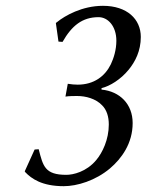

<svg xmlns="http://www.w3.org/2000/svg" viewBox="-20 -630 504 660"><path d="M208 -29C134 -29 128 -59 113 -117L99 -116L65 -41L67 -38C88 -16 124 10 199 10C245 10 308 -9 358 -51C398 -85 436 -137 436 -207C436 -272 392 -316 329 -322V-327C358 -334 395 -357 422 -390C445 -418 464 -455 464 -503C464 -564 417 -610 334 -610C262 -610 203 -576 176 -554L172 -551L181 -487L195 -486C227 -542 263 -571 319 -571C351 -571 380 -540 380 -490C380 -459 371 -430 361 -409C341 -368 303 -339 247 -339C236 -339 226 -340 213 -342L205 -298C217 -300 237 -300 245 -300C275 -300 309 -291 331 -268C347 -252 354 -229 354 -202C354 -150 332 -105 311 -80C277 -39 231 -29 208 -29Z"/></svg>

Font: Libertinus Sans
Style: Italic
Weight: 400
Italic angle: -12°
Designer: Philipp H. Poll, Khaled Hosny
Foundry: Caleb Maclennan
Version: Version 7.050;RELEASE